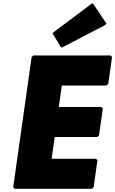

<svg xmlns="http://www.w3.org/2000/svg" viewBox="-20 -1181 725 1208"><path d="M676 -832H190L179 -822L63 -3L72 7H558L569 -3L593 -172L585 -182H305L324 -319H592L603 -329L627 -498L618 -508H350L369 -643H649L661 -653L685 -822ZM310 -972 359 -891 368 -881 637 -1021 650 -1032 571 -1150 561 -1161 322 -982Z"/></svg>

Font: Hussar Woodtype
Style: UltraObl
Weight: 900
Foundry: Cannot Into Space Fonts
Version: Version 1.07